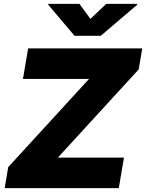

<svg xmlns="http://www.w3.org/2000/svg" viewBox="-20 -979 760 999"><path d="M4.3 0 22.7 -109.4 443.2 -568.2H99.4L126.4 -727.3H720.2L701.7 -617.9L281.2 -159.1H625L598 0ZM393.5 -958.8 450.3 -880.7 532.7 -958.8H694.6L693.9 -954.5L504.3 -792.6H367.9L230.8 -954.5L231.5 -958.8Z"/></svg>

Font: Karasuma Gothic
Style: Italic
Weight: 900
Italic angle: -9.39999°
Designer: Rasmus Andersson / Ryoko Nishizuka
Foundry: Genbu
Version: Version 1.00